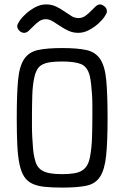

<svg xmlns="http://www.w3.org/2000/svg" viewBox="-20 -840 565 871"><path d="M58 -722Q58 -729 69 -745.5Q80 -762 98.5 -778.5Q117 -795 140.5 -807.5Q164 -820 189 -820Q214 -820 234 -810.5Q254 -801 271 -789Q288 -777 303.5 -767.5Q319 -758 336 -758Q353 -758 366.5 -767.5Q380 -777 391.5 -789Q403 -801 413.5 -810.5Q424 -820 434 -820Q442 -820 453.5 -811.5Q465 -803 465 -788Q465 -780 454 -764Q443 -748 425 -732Q407 -716 383.5 -703.5Q360 -691 335 -691Q311 -691 290.5 -700.5Q270 -710 252.5 -722Q235 -734 219 -743.5Q203 -753 188 -753Q171 -753 157.5 -743.5Q144 -734 132.5 -722Q121 -710 110.5 -700.5Q100 -691 90 -691Q77 -691 67.5 -701Q58 -711 58 -722ZM56 -305Q56 -414 62 -477Q68 -540 89.5 -572Q111 -604 152 -613Q193 -622 262 -622Q331 -622 372 -613Q413 -604 434.5 -572Q456 -540 462 -476.5Q468 -413 468 -305Q468 -197 461.5 -134Q455 -71 434 -38.5Q413 -6 372 2.5Q331 11 262 11Q216 11 182.5 7.5Q149 4 126 -7Q103 -18 89.5 -39Q76 -60 68.5 -95Q61 -130 58.5 -181.5Q56 -233 56 -305ZM125 -314Q125 -293 125 -267.5Q125 -242 126.5 -216Q128 -190 130 -165Q132 -140 137 -121Q141 -102 149 -88.5Q157 -75 171 -66.5Q185 -58 207 -54Q229 -50 262 -50Q295 -50 317.5 -54Q340 -58 354 -67.5Q368 -77 376 -91.5Q384 -106 388 -127Q396 -168 397.5 -217.5Q399 -267 399 -314Q399 -337 399 -362Q399 -387 397.5 -411Q396 -435 393.5 -457Q391 -479 387 -497Q376 -538 347 -549.5Q318 -561 262 -561Q231 -561 209.5 -558Q188 -555 173 -547.5Q158 -540 149.5 -526Q141 -512 136 -490Q128 -455 126.5 -408Q125 -361 125 -314Z"/></svg>

Font: CMU Typewriter Custom
Style: Regular
Weight: 500
Monospace: yes
Version: Version 0.7.0